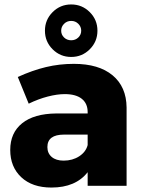

<svg xmlns="http://www.w3.org/2000/svg" viewBox="-20 -835 641 863"><path d="M549 -352V0H374V-61Q320 8 211 8Q125 8 75.5 -38.5Q26 -85 26 -161Q26 -238 79.5 -281Q133 -324 233 -325H374V-331Q374 -370 347.5 -391Q321 -412 271 -412Q237 -412 194.5 -401Q152 -390 109 -369L60 -489Q126 -519 186.5 -533.5Q247 -548 312 -548Q424 -548 486 -496.5Q548 -445 549 -352ZM374 -183V-230H268Q193 -230 193 -174Q193 -146 212.5 -129.5Q232 -113 266 -113Q306 -113 336 -132.5Q366 -152 374 -183ZM418 -697Q418 -648 383.5 -613.5Q349 -579 300 -579Q251 -579 216.5 -613.5Q182 -648 182 -697Q182 -746 216.5 -780.5Q251 -815 300 -815Q349 -815 383.5 -780.5Q418 -746 418 -697ZM255 -697Q255 -679 268 -666.5Q281 -654 300 -654Q319 -654 332 -666.5Q345 -679 345 -697Q345 -715 332 -728Q319 -741 300 -741Q281 -741 268 -728Q255 -715 255 -697Z"/></svg>

Font: Gontserrat
Style: Bold
Weight: 700
Designer: Julieta Ulanovsky
Foundry: Julieta Ulanovsky
Version: Version 6.001